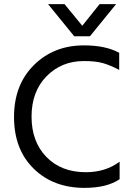

<svg xmlns="http://www.w3.org/2000/svg" viewBox="-20 -903 642 931"><path d="M416 -727H340L213 -883H293L379 -778L463 -883H543ZM390 8Q238 8 143 -85.5Q48 -179 48 -335.5Q48 -492 144.5 -587.5Q241 -683 387 -683Q492 -683 558 -647V-564Q514 -587 479 -597Q444 -607 387 -607Q278 -607 205.5 -533Q133 -459 133 -337.5Q133 -216 205 -142Q277 -68 396 -68Q492 -68 560 -119V-34Q498 8 390 8Z"/></svg>

Font: Hind Kochi
Style: Regular
Weight: 400
Designer: Dhruvi Tolia
Foundry: Indian Type Foundry
Version: Version 0.702;PS 1.0;hotconv 1.0.81;makeotf.lib2.5.63406